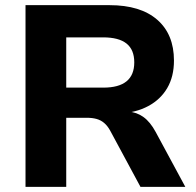

<svg xmlns="http://www.w3.org/2000/svg" viewBox="-20 -725 759 745"><path d="M79 0V-705H405Q525 -705 590 -648.5Q655 -592 655 -490Q655 -428 629 -383.5Q603 -339 555.5 -313.5Q508 -288 442 -284L448 -293L477 -292Q510 -290 536.5 -271Q563 -252 584 -213L699 0H525L407 -219Q397 -237 384 -248Q371 -259 354.5 -263.5Q338 -268 317 -268H237V0ZM237 -385H381Q441 -385 471 -409.5Q501 -434 501 -483Q501 -532 471 -556Q441 -580 380 -580H237Z"/></svg>

Font: Nunito Sans 10pt ExtraBold
Style: Regular
Weight: 800
Designer: Vernon Adams
Foundry: Vernon Adams
Version: Version 3.101;gftools[0.9.27]